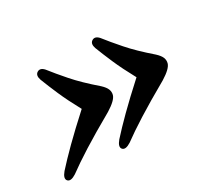

<svg xmlns="http://www.w3.org/2000/svg" viewBox="-85 -562 711 651"><g transform="rotate(-30 270.5 -237.0)"><path d="M510 -226Q505 -208 467 -184.5Q393 -142.5 344.8 -112Q296.5 -81.5 264 -57.5Q240.5 -42.5 231 -53Q221.5 -63.5 239 -84.5Q265 -113.5 302.5 -150.8Q340 -188 395 -238Q368 -287.5 351.5 -325.5Q335 -363.5 323.5 -393.5Q316.5 -413.5 328.5 -421.5Q341.5 -430 355.5 -414.5Q376.5 -387.5 407.8 -351.8Q439 -316 490.5 -271.5Q504.5 -258.5 508.8 -247.8Q513 -237 510 -226ZM295.5 -226Q290.5 -208 252.5 -184.5Q178.5 -142.5 130.2 -112Q82 -81.5 49.5 -57.5Q26 -42.5 16.5 -53Q7 -63.5 24.5 -84.5Q50.5 -113.5 88 -150.8Q125.5 -188 180.5 -238Q153.5 -287.5 137 -325.5Q120.5 -363.5 109 -393.5Q102 -413.5 114 -421.5Q127 -430 141 -414.5Q162 -387.5 193.2 -351.8Q224.5 -316 276 -271.5Q290 -258.5 294.2 -247.8Q298.5 -237 295.5 -226Z"/></g></svg>

Font: Fraunces 72pt S050 SemiBold
Style: Italic
Weight: 600
Italic angle: -16°
Version: Version 1.000; ttfautohint (v1.8.3)